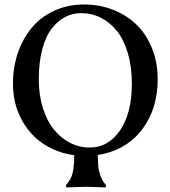

<svg xmlns="http://www.w3.org/2000/svg" viewBox="-20 -678 751 846"><path d="M336.9 -620.1Q299.8 -620.1 267.3 -603.3Q234.9 -586.4 208.3 -552.5Q181.6 -518.6 166.3 -460.9Q150.9 -403.3 150.9 -328.1Q150.9 -258.8 169.2 -201.2Q187.5 -143.6 218.3 -106.2Q249 -68.8 289.3 -48.3Q329.6 -27.8 374 -27.8Q457.5 -27.8 509.3 -104Q561 -180.2 561 -309.1Q561 -383.3 543.5 -443.1Q525.9 -502.9 495.4 -541.3Q464.8 -579.6 424.3 -599.9Q383.8 -620.1 336.9 -620.1ZM674.8 -329.1Q674.8 -201.2 609.9 -112.8Q602.1 -101.1 597.2 -96.2Q527.3 -13.2 411.1 4.9Q411.1 33.7 412.6 52Q414.1 70.3 421.9 94.2Q429.7 118.2 444.8 134.8Q447.3 136.2 447 141.1Q446.8 146 443.8 147.9Q439.9 147.9 409.9 146.5Q379.9 145 358.9 145Q337.9 145 307.6 146.5Q277.3 147.9 272.9 147.9Q270.5 145.5 270.3 140.9Q270 136.2 272.9 134.8Q294.4 111.3 300.8 80.6Q307.1 49.8 307.1 5.9Q231.4 -4.4 170.9 -44.4Q110.4 -84.5 73.7 -153.8Q37.1 -223.1 37.1 -310.1Q37.1 -380.4 58.3 -443.4Q79.6 -506.3 118.7 -554.2Q157.7 -602.1 217.5 -630.1Q277.3 -658.2 350.1 -658.2Q418 -658.2 477.3 -635.3Q536.6 -612.3 580.3 -570.6Q624 -528.8 649.4 -466.3Q674.8 -403.8 674.8 -329.1Z"/></svg>

Font: Common Serif Medium
Style: Regular
Weight: 500
Designer: Philipp H. Poll, Khaled Hosny
Foundry: Stefan Peev, Context Ltd.
Version: Version 1.026